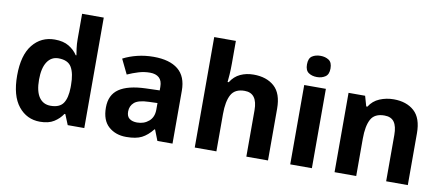

<svg xmlns="http://www.w3.org/2000/svg" viewBox="-68 -1025 2993 1301"><g transform="rotate(10 1428.0 -375.0)"><path d="M251 10Q160 10 102.5 -61.5Q45 -133 45 -272Q45 -412 103 -484Q161 -556 255 -556Q314 -556 352 -533Q390 -510 412 -476H417Q414 -492 410 -522.5Q406 -553 406 -585V-760H555V0H441L412 -71H406Q384 -37 347 -13.5Q310 10 251 10ZM303 -109Q365 -109 390 -145.5Q415 -182 416 -255V-271Q416 -351 391.5 -393Q367 -435 301 -435Q252 -435 224 -392.5Q196 -350 196 -270Q196 -190 224 -149.5Q252 -109 303 -109Z M935 -557Q1045 -557 1103.5 -509.5Q1162 -462 1162 -364V0H1058L1029 -74H1025Q990 -30 951 -10Q912 10 844 10Q771 10 723 -32.5Q675 -75 675 -163Q675 -250 736 -291.5Q797 -333 919 -337L1014 -340V-364Q1014 -407 991.5 -427Q969 -447 929 -447Q889 -447 851 -435.5Q813 -424 775 -407L726 -508Q770 -531 823.5 -544Q877 -557 935 -557ZM956 -251Q884 -249 856 -225Q828 -201 828 -162Q828 -128 848 -113.5Q868 -99 900 -99Q948 -99 981 -127.5Q1014 -156 1014 -208V-253Z M1464 -605Q1464 -565 1461.5 -528Q1459 -491 1457 -476H1465Q1491 -518 1532 -537Q1573 -556 1623 -556Q1712 -556 1765.5 -508.5Q1819 -461 1819 -356V0H1670V-319Q1670 -437 1582 -437Q1515 -437 1489.5 -390.5Q1464 -344 1464 -257V0H1315V-760H1464Z M2121 -546V0H1972V-546ZM2047 -760Q2080 -760 2104 -744.5Q2128 -729 2128 -686.8Q2128 -646 2104 -630Q2080 -614 2047 -614Q2012.7 -614 1989.4 -630Q1966 -646 1966 -686.8Q1966 -729 1989.4 -744.5Q2012.7 -760 2047 -760Z M2587 -556Q2675 -556 2728 -508.5Q2781 -461 2781 -356V0H2632V-319Q2632 -378 2611 -407.5Q2590 -437 2544 -437Q2476 -437 2451 -390.5Q2426 -344 2426 -257V0H2277V-546H2391L2411 -476H2419Q2445 -518 2490.5 -537Q2536 -556 2587 -556Z"/></g></svg>

Font: Noto Sans Bassa Vah
Style: Regular
Weight: 400
Designer: Monotype Design Team
Foundry: Monotype Imaging Inc.
Version: Version 2.002